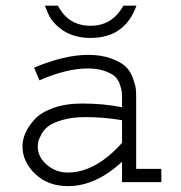

<svg xmlns="http://www.w3.org/2000/svg" viewBox="-20 -629 626 663"><path d="M450.2 -289.1V-45.9H537.1V0H401.4V-70.3Q310.5 13.7 214.8 13.7Q145.5 13.7 101.6 -28.3Q57.6 -70.3 57.6 -124Q57.6 -146.5 67.9 -169.9Q78.1 -193.4 100.1 -217.3Q122.1 -241.2 164.6 -256.3Q207 -271.5 264.6 -271.5Q336.9 -271.5 401.4 -258.8V-289.1Q401.4 -302.7 400.4 -312Q399.4 -321.3 393.6 -338.4Q387.7 -355.5 376 -365.7Q364.3 -376 340.3 -384.3Q316.4 -392.6 283.2 -392.6Q210 -392.6 116.2 -351.6L97.7 -395.5Q203.1 -439.5 284.2 -439.5Q331.1 -439.5 364.7 -426.8Q398.4 -414.1 414.6 -398.4Q430.7 -382.8 439.5 -357.9Q448.2 -333 449.2 -320.3Q450.2 -307.6 450.2 -289.1ZM401.4 -135.7V-213.9Q339.8 -224.6 274.4 -224.6Q229.5 -224.6 195.8 -214.8Q162.1 -205.1 146.5 -192.9Q130.9 -180.7 122.1 -163.6Q113.3 -146.5 111.8 -138.2Q110.4 -129.9 110.4 -123Q110.4 -86.9 141.6 -60.1Q172.9 -33.2 213.9 -33.2Q309.6 -33.2 401.4 -135.7ZM134.8 -609.4H179.7Q179.7 -609.4 181.6 -606.4Q217.8 -540 293 -540Q366.2 -540 404.3 -606.4Q404.3 -609.4 406.2 -609.4H451.2Q411.1 -498 293 -498Q202.1 -498 154.3 -566.4Q148.4 -575.2 134.8 -609.4Z"/></svg>

Font: Thabit
Style: Regular
Weight: 500
Designer: Regenerated by Nadim Shaikli
Foundry: MAK Alagha
Version: 0.01